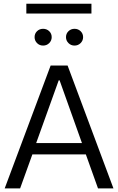

<svg xmlns="http://www.w3.org/2000/svg" viewBox="-20 -1037 650 1057"><path d="M483.4 -1016.6V-962.4H125V-1016.6ZM158.2 -187 90.8 0H5.9L258.8 -676.3H352.1L604.5 0H519.5L452.6 -187ZM303.2 -594.7 179.2 -249.5H431.2L308.1 -594.7ZM170.4 -832.5Q170.4 -852.1 183.8 -865.2Q197.3 -878.4 217.3 -878.4Q237.3 -878.4 251 -865.2Q264.6 -852.1 264.6 -832.5Q264.6 -813.5 251 -799.8Q237.3 -786.1 217.3 -786.1Q197.3 -786.1 183.8 -799.8Q170.4 -813.5 170.4 -832.5ZM343.3 -832.5Q343.3 -852.1 356.9 -865.2Q370.6 -878.4 390.1 -878.4Q410.2 -878.4 423.8 -865.2Q437.5 -852.1 437.5 -832.5Q437.5 -813.5 423.8 -799.8Q410.2 -786.1 390.1 -786.1Q370.6 -786.1 356.9 -799.8Q343.3 -813.5 343.3 -832.5Z"/></svg>

Font: Estedad-FD Regular
Style: FD-Regular
Weight: 400
Designer: Amin Abedi
Version: Version 7.3